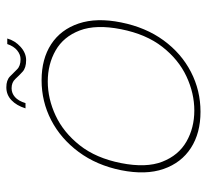

<svg xmlns="http://www.w3.org/2000/svg" viewBox="-44 -618 668 621"><g transform="rotate(-90 290.5 -307.0)"><path d="M240 7Q171 7 123 -24Q75 -55 55 -112.5Q35 -170 51 -250Q67 -329 110 -387Q153 -445 213 -476Q273 -507 342 -507Q411 -507 458.5 -476Q506 -445 525.5 -387Q545 -329 529 -250Q513 -170 471 -112.5Q429 -55 369 -24Q309 7 240 7ZM244 -13Q300 -13 354.5 -38.5Q409 -64 450 -116.5Q491 -169 507 -250Q523 -331 503 -383.5Q483 -436 438.5 -461.5Q394 -487 338 -487Q282 -487 227.5 -461.5Q173 -436 131.5 -383.5Q90 -331 74 -250Q58 -169 78.5 -116.5Q99 -64 143.5 -38.5Q188 -13 244 -13ZM251 -559Q260 -588 277.5 -604.5Q295 -621 319 -621Q342 -621 354 -609.5Q366 -598 377 -586.5Q388 -575 410 -575Q425 -575 438.5 -586Q452 -597 459 -618H477Q470 -593 450 -575Q430 -557 407 -557Q382 -557 369.5 -568.5Q357 -580 346 -592Q335 -604 316 -604Q300 -604 287.5 -593Q275 -582 268 -559Z"/></g></svg>

Font: Albert Sans Thin
Style: Italic
Weight: 250
Italic angle: -11.25°
Designer: Andreas Rasmussen
Foundry: a.Foundry
Version: Version 1.025